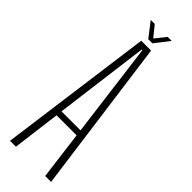

<svg xmlns="http://www.w3.org/2000/svg" viewBox="-258 -779 793 793"><g transform="rotate(45 139.0 -382.0)"><path d="M18 0 109 -675.5H166.5L258 0H223.5L196.5 -210.5H79.5L52.5 0ZM82.5 -236.5H193.5L140 -650.5H136ZM125 -700.5 76 -764H99.5L137.5 -717L175 -764H198.5L149 -700.5Z"/></g></svg>

Font: Anybody Condensed ExtraLight
Style: Regular
Weight: 200
Width: 3
Designer: Tyler Finck
Foundry: Etcetera Type Company
Version: Version 1.010; ttfautohint (v1.8.3) -l 8 -r 50 -G 200 -x 14 